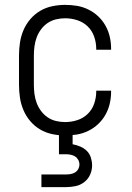

<svg xmlns="http://www.w3.org/2000/svg" viewBox="-20 -548 540 788"><path d="M247 8Q221 8 194.5 2.5Q168 -3 145 -16.5Q122 -30 104.5 -50.5Q87 -71 76.5 -95.5Q66 -120 62 -146.5Q58 -173 58 -200V-320Q58 -347 62 -373.5Q66 -400 76.5 -424.5Q87 -449 104.5 -469.5Q122 -490 145 -503.5Q168 -517 194.5 -522.5Q221 -528 247 -528Q272 -528 296 -524Q320 -520 342.5 -509Q365 -498 383 -481Q401 -464 413 -442.5Q425 -421 430.5 -397Q436 -373 436 -348V-344H375V-347Q375 -373 366.5 -397.5Q358 -422 340 -439.5Q322 -457 297.5 -465Q273 -473 247 -473Q228 -473 209.5 -468.5Q191 -464 175.5 -453.5Q160 -443 148.5 -427.5Q137 -412 130.5 -394.5Q124 -377 121.5 -358Q119 -339 119 -320V-200Q119 -181 121.5 -162Q124 -143 130.5 -125.5Q137 -108 148.5 -92.5Q160 -77 175.5 -66.5Q191 -56 209.5 -51.5Q228 -47 247 -47Q273 -47 297.5 -55Q322 -63 340 -80.5Q358 -98 366.5 -122.5Q375 -147 375 -173V-176H436V-172Q436 -147 430.5 -123Q425 -99 413 -77.5Q401 -56 383 -39Q365 -22 342.5 -11Q320 0 296 4Q272 8 247 8ZM150 220V168H250Q260 168 269.5 166.5Q279 165 287.5 160Q296 155 301 146Q306 137 306 127Q306 117 301 108Q296 99 288 94Q280 89 270 87Q260 85 250 85H222V-47H278V44Q294 47 309.5 53.5Q325 60 336.5 71.5Q348 83 353 99Q358 115 358 131Q358 151 349.5 169.5Q341 188 325 200Q309 212 289.5 216Q270 220 250 220Z"/></svg>

Font: Iosevka Light
Style: Regular
Weight: 300
Monospace: yes
Designer: Belleve Invis
Foundry: Belleve Invis
Version: Version 32.5.0; ttfautohint (v1.8.4)